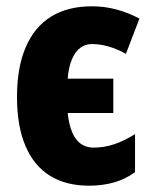

<svg xmlns="http://www.w3.org/2000/svg" viewBox="-20 -580 487 610"><path d="M263 10Q190 10 139 -21.5Q88 -53 61 -116Q34 -179 34 -272Q34 -365 61.5 -429.5Q89 -494 142 -527Q195 -560 272 -560Q312 -560 349.5 -550Q387 -540 423 -521L380 -409Q353 -424 326 -432Q299 -440 271 -440Q251 -440 235 -428Q219 -416 208.5 -391.5Q198 -367 195 -330H340V-221H195Q199 -184 209.5 -159.5Q220 -135 237 -123Q254 -111 277 -111Q311 -111 343.5 -122Q376 -133 409 -154V-33Q379 -11 342.5 -0.5Q306 10 263 10Z"/></svg>

Font: Noto Sans Display Condensed ExtraBold
Style: Regular
Weight: 800
Width: 3
Designer: Monotype Design Team
Foundry: Monotype Imaging Inc.
Version: Version 2.003